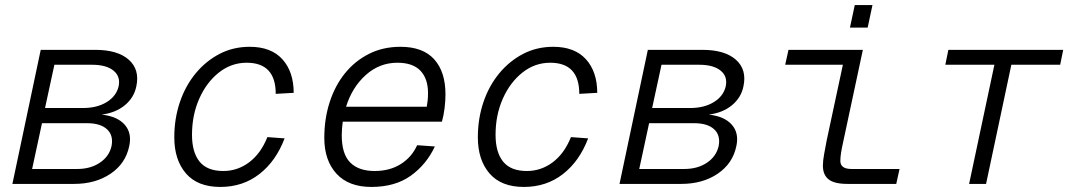

<svg xmlns="http://www.w3.org/2000/svg" viewBox="-20 -727 4240 759"><path d="M29 0 141 -530H356Q445 -530 489 -491Q533 -452 519 -386Q510 -341 473.5 -311Q437 -281 382 -274Q444 -267 473 -234Q502 -201 491 -150Q477 -81 417.5 -40.5Q358 0 273 0ZM158 -300H308Q364 -300 402 -323.5Q440 -347 449 -386Q457 -425 428.5 -448Q400 -471 344 -471H195ZM107 -59H285Q338 -59 375 -84Q412 -109 421 -150Q429 -192 403 -216Q377 -240 324 -240H146Z M851 12Q761 12 715 -41.5Q669 -95 669 -184Q669 -258 691 -323Q713 -388 753.5 -437Q794 -486 848 -514Q902 -542 967 -542Q1052 -542 1096.5 -492.5Q1141 -443 1141 -360L1070 -356Q1070 -479 955 -479Q894 -479 845 -440Q796 -401 767.5 -336.5Q739 -272 739 -194Q739 -125 769 -88Q799 -51 863 -51Q919 -51 965 -85.5Q1011 -120 1037 -185L1105 -180Q1071 -90 1005.5 -39Q940 12 851 12Z M1448 12Q1358 12 1310 -40.5Q1262 -93 1262 -182Q1262 -257 1283 -322.5Q1304 -388 1343.5 -437Q1383 -486 1438.5 -514Q1494 -542 1563 -542Q1652 -542 1696.5 -492.5Q1741 -443 1741 -354Q1741 -328 1737.5 -299.5Q1734 -271 1727 -246H1335Q1331 -219 1331 -192Q1331 -118 1364.5 -84.5Q1398 -51 1461 -51Q1521 -51 1564.5 -78.5Q1608 -106 1629 -153L1699 -148Q1666 -77 1604 -32.5Q1542 12 1448 12ZM1551 -479Q1480 -479 1426 -430.5Q1372 -382 1348 -305H1667Q1669 -316 1670.5 -329Q1672 -342 1672 -359Q1672 -416 1642 -447.5Q1612 -479 1551 -479Z M2051 12Q1961 12 1915 -41.5Q1869 -95 1869 -184Q1869 -258 1891 -323Q1913 -388 1953.5 -437Q1994 -486 2048 -514Q2102 -542 2167 -542Q2252 -542 2296.5 -492.5Q2341 -443 2341 -360L2270 -356Q2270 -479 2155 -479Q2094 -479 2045 -440Q1996 -401 1967.5 -336.5Q1939 -272 1939 -194Q1939 -125 1969 -88Q1999 -51 2063 -51Q2119 -51 2165 -85.5Q2211 -120 2237 -185L2305 -180Q2271 -90 2205.5 -39Q2140 12 2051 12Z M2429 0 2541 -530H2756Q2845 -530 2889 -491Q2933 -452 2919 -386Q2910 -341 2873.5 -311Q2837 -281 2782 -274Q2844 -267 2873 -234Q2902 -201 2891 -150Q2877 -81 2817.5 -40.5Q2758 0 2673 0ZM2558 -300H2708Q2764 -300 2802 -323.5Q2840 -347 2849 -386Q2857 -425 2828.5 -448Q2800 -471 2744 -471H2595ZM2507 -59H2685Q2738 -59 2775 -84Q2812 -109 2821 -150Q2829 -192 2803 -216Q2777 -240 2724 -240H2546Z M3330 0Q3278 0 3255.5 -18Q3233 -36 3233 -72Q3233 -92 3238 -118.5Q3243 -145 3248 -172L3312 -471H3084L3097 -530H3391L3313 -165Q3308 -143 3305 -124.5Q3302 -106 3302 -91Q3302 -59 3346 -59H3536L3523 0ZM3340 -618 3359 -707H3429L3410 -618Z M3811 0 3911 -471H3717L3729 -530H4183L4171 -471H3978L3878 0Z"/></svg>

Font: Geist Mono Light
Style: Italic
Weight: 300
Italic angle: -12°
Monospace: yes
Designer: Basement.studio, Andrés Briganti, Mateo Zaragoza
Foundry: Basement.studio, Vercel, Andrés Briganti, Guido Ferreyra, Mateo Zaragoza
Version: Version 1.500; ttfautohint (v1.8.4.7-5d5b)